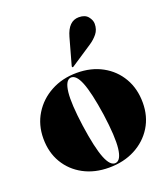

<svg xmlns="http://www.w3.org/2000/svg" viewBox="-131 -793 786 897"><g transform="rotate(-20 262.0 -344.5)"><path d="M266 -458Q337.5 -458 392.2 -428Q447 -398 478 -344.8Q509 -291.5 509 -222Q509 -154 476.8 -101.8Q444.5 -49.5 388 -19.8Q331.5 10 258 10Q186.5 10 131.8 -19.5Q77 -49 46 -101.2Q15 -153.5 15 -222Q15 -290 47.8 -343.2Q80.5 -396.5 137.2 -427.2Q194 -458 266 -458ZM294.5 0Q321 -4 327.5 -60Q334 -116 318 -231Q301 -346 280 -398.2Q259 -450.5 231 -446.5Q205 -442 198.8 -386.5Q192.5 -331 208.5 -216Q225 -101 246 -48.5Q267 4 294.5 0ZM292 -627.5Q312 -699 364 -699Q395 -699 409.5 -681Q424 -663 424 -645Q424 -616 407.8 -596Q391.5 -576 369.5 -561.5L261.5 -490Q258 -488 255.5 -490.5Q254.5 -491.5 255.5 -496.5Z"/></g></svg>

Font: Fraunces 144pt Black
Style: Regular
Weight: 900
Version: Version 1.000;[0bf87f6ff]